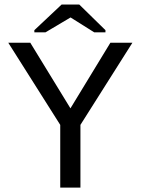

<svg xmlns="http://www.w3.org/2000/svg" viewBox="-20 -853 640 873"><path d="M345.7 -285.2V0H253.9V-285.2L17.6 -658.7H117.7L300.3 -360.4L481.9 -658.7H582ZM459.5 -715.8V-706.1H408.2L301.3 -773.4H300.3L187 -706.1H136.2V-715.8L260.3 -832.5H340.3Z"/></svg>

Font: Liberation Mono
Style: Regular
Weight: 400
Monospace: yes
Designer: Steve Matteson
Foundry: Ascender Corporation
Version: Version 2.1.5